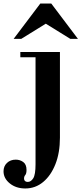

<svg xmlns="http://www.w3.org/2000/svg" viewBox="-100 -744 461 1086"><path d="M43 322Q-9 322 -44.5 293.5Q-80 265 -80 225Q-80 196 -60.5 177.5Q-41 159 -11 159Q13 159 31.5 172.5Q50 186 50 217Q50 238 43 246Q36 254 36 266Q36 275 41.5 280Q47 285 57 285Q75 285 88 264.5Q101 244 101 185V-420H15V-450H239V35Q239 120 213.5 184.5Q188 249 144 285.5Q100 322 43 322ZM-23 -524 128 -724H190L341 -524H298L159 -610L20 -524Z"/></svg>

Font: Libre Bodoni
Style: Regular
Weight: 400
Designer: Pablo Impallari, Rodrigo Fuenzalida
Foundry: Impallari Type
Version: Version 2.005;gftools[0.9.23]